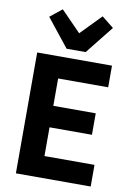

<svg xmlns="http://www.w3.org/2000/svg" viewBox="-103 -1029 755 1092"><g transform="rotate(10 274.5 -482.5)"><path d="M500 0H68V-698H500V-573H211V-415H456V-291H211V-125H500ZM339 -748H229L100 -910L169 -965L284 -847L399 -965L468 -910Z"/></g></svg>

Font: IBM Plex Sans Condensed
Style: Bold
Weight: 700
Width: 3
Designer: Mike Abbink, Paul van der Laan, Pieter van Rosmalen
Foundry: Bold Monday
Version: Version 3.201